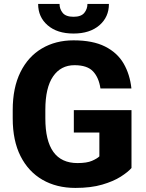

<svg xmlns="http://www.w3.org/2000/svg" viewBox="-20 -921 722 951"><path d="M631.3 -375.5V-88.9Q613.8 -68.8 577.9 -45.9Q542 -22.9 486.3 -6.6Q430.7 9.8 353.5 9.8Q260.3 9.8 190.4 -30.5Q120.6 -70.8 81.8 -147.5Q43 -224.1 43 -334.5V-376.5Q43 -486.3 81.1 -563.5Q119.1 -640.6 187.3 -680.9Q255.4 -721.2 344.2 -721.2Q439.5 -721.2 500.2 -690.7Q561 -660.2 592.3 -606.4Q623.5 -552.7 630.9 -482.9H477.5Q469.7 -536.6 440.9 -567.4Q412.1 -598.1 349.1 -598.1Q281.2 -598.1 242.9 -542.5Q204.6 -486.8 204.6 -377.4V-334.5Q204.6 -113.3 363.8 -113.3Q410.2 -113.3 435.8 -124.5Q461.4 -135.7 472.2 -146.5V-264.6H345.7V-375.5ZM413.1 -901.4H519.5Q519.5 -836.4 472.2 -795.7Q424.8 -754.9 344.2 -754.9Q263.2 -754.9 216.1 -795.7Q168.9 -836.4 168.9 -901.4H274.9Q274.9 -876.5 290.5 -857.2Q306.2 -837.9 344.2 -837.9Q381.8 -837.9 397.5 -857.2Q413.1 -876.5 413.1 -901.4Z"/></svg>

Font: Vazirmatn RD FD ExtraBold
Style: Regular
Weight: 800
Designer: Saber Rastikerdar
Foundry: Saber Rastikerdar
Version: Version 33.003